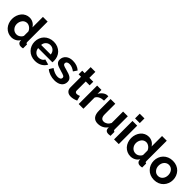

<svg xmlns="http://www.w3.org/2000/svg" viewBox="389 -2289 3858 3858"><g transform="rotate(45 2318.0 -360.0)"><path d="M460 -91 463 -58Q466 -29 489 -11Q512 7 548 7Q573 7 605 0V-114Q588 -115 581 -124Q574 -133 574 -154V-730H440V-432Q413 -478 366.5 -505.5Q320 -533 263 -533Q213 -533 169.5 -512Q126 -491 95 -454Q64 -416 46.5 -367Q29 -318 29 -262Q29 -206 47.5 -156Q66 -106 99 -69Q133 -32 179 -11Q225 10 278 10Q334 10 383 -16Q432 -42 460 -91ZM209 -149Q168 -195 168 -259Q168 -290 178 -319Q188 -348 206 -371Q224 -394 249.5 -406.5Q275 -419 305 -419Q345 -419 385 -390Q423 -361 440 -317V-192Q427 -155 389 -129Q353 -104 313 -104Q249 -104 209 -149Z M1193 -127 1078 -159Q1066 -127 1030.5 -107.5Q995 -88 954 -88Q899 -88 861 -123Q821 -160 815 -219H1220Q1223 -230 1223 -264Q1223 -318 1204.5 -367Q1186 -416 1151 -452Q1114 -490 1063 -511.5Q1012 -533 950 -533Q888 -533 836 -511.5Q784 -490 747 -452Q711 -415 692 -365Q673 -315 673 -259Q673 -205 692.5 -156Q712 -107 748 -70Q785 -32 836.5 -11Q888 10 949 10Q1034 10 1098.5 -27.5Q1163 -65 1193 -127ZM856 -400Q894 -436 948 -436Q1003 -436 1041.5 -400.5Q1080 -365 1085 -306H813Q817 -363 856 -400Z M1715 -156Q1715 -189 1703.5 -212.5Q1692 -236 1668 -254Q1645 -271 1608 -285Q1571 -299 1512 -314Q1458 -327 1432 -341Q1420 -348 1414.5 -357Q1409 -366 1409 -380Q1409 -409 1431 -424Q1453 -439 1489 -439Q1564 -439 1641 -381L1695 -462Q1615 -534 1490 -534Q1400 -534 1343 -488Q1315 -465 1299.5 -432.5Q1284 -400 1284 -361Q1284 -331 1294 -310Q1304 -289 1326 -272Q1346 -257 1380.5 -244Q1415 -231 1471 -215Q1531 -199 1559 -185Q1586 -172 1586 -144Q1586 -116 1563 -101Q1540 -86 1500 -86Q1414 -86 1316 -155L1266 -71Q1311 -32 1373.5 -11Q1436 10 1503 10Q1601 10 1658 -34.5Q1715 -79 1715 -156Z M2016 -114Q1993 -114 1979.5 -126.5Q1966 -139 1966 -165V-421H2076V-524H1966V-694H1832V-524H1763V-421H1832V-120Q1832 -54 1873 -21Q1907 9 1968 9Q2035 9 2116 -27L2089 -133Q2046 -114 2016 -114Z M2488 -531H2471Q2429 -531 2383 -498Q2337 -464 2309 -412V-524H2186V0H2320V-317Q2340 -361 2387.5 -384Q2435 -407 2498 -408V-530Q2495 -531 2488 -531Z M2944 -98 2947 -56Q2951 -27 2973.5 -10.5Q2996 6 3032 6Q3058 6 3090 0V-114Q3073 -115 3065.5 -124Q3058 -133 3058 -154V-524H2924V-199Q2901 -152 2865 -128Q2829 -104 2789 -104Q2702 -104 2702 -225V-524H2568V-196Q2568 -94 2610 -42Q2652 10 2733 10Q2800 10 2854.5 -17.5Q2909 -45 2944 -98Z M3325 -730H3191V-597H3325ZM3325 -524H3191V0H3325Z M3845 -91 3848 -58Q3851 -29 3874 -11Q3897 7 3933 7Q3958 7 3990 0V-114Q3973 -115 3966 -124Q3959 -133 3959 -154V-730H3825V-432Q3798 -478 3751.5 -505.5Q3705 -533 3648 -533Q3598 -533 3554.5 -512Q3511 -491 3480 -454Q3449 -416 3431.5 -367Q3414 -318 3414 -262Q3414 -206 3432.5 -156Q3451 -106 3484 -69Q3518 -32 3564 -11Q3610 10 3663 10Q3719 10 3768 -16Q3817 -42 3845 -91ZM3594 -149Q3553 -195 3553 -259Q3553 -290 3563 -319Q3573 -348 3591 -371Q3609 -394 3634.5 -406.5Q3660 -419 3690 -419Q3730 -419 3770 -390Q3808 -361 3825 -317V-192Q3812 -155 3774 -129Q3738 -104 3698 -104Q3634 -104 3594 -149Z M4534 -72Q4569 -110 4588 -158.5Q4607 -207 4607 -261Q4607 -316 4588 -365Q4569 -414 4534 -452Q4497 -491 4446 -512Q4395 -533 4333 -533Q4271 -533 4219.5 -511.5Q4168 -490 4132 -452Q4096 -415 4077 -365.5Q4058 -316 4058 -261Q4058 -207 4077 -158Q4096 -109 4132 -72Q4168 -33 4219.5 -11.5Q4271 10 4333 10Q4395 10 4446.5 -11.5Q4498 -33 4534 -72ZM4236 -374Q4254 -395 4279 -407Q4304 -419 4333 -419Q4392 -419 4431 -375Q4449 -354 4459.5 -324.5Q4470 -295 4470 -262Q4470 -194 4431 -148Q4392 -104 4333 -104Q4274 -104 4236 -148Q4196 -193 4196 -261Q4196 -294 4206.5 -323.5Q4217 -353 4236 -374Z"/></g></svg>

Font: RT Raleway Bold
Style: Regular
Weight: 400
Designer: Matt McInerney, Pablo Impallari, Rodrigo Fuenzalida — Edited by Milan Moffatt in April 2016
Foundry: Matt McInerney, Pablo Impallari, Rodrigo Fuenzalida — Edited by Milan Moffatt in April 2016
Version: Version 3.001